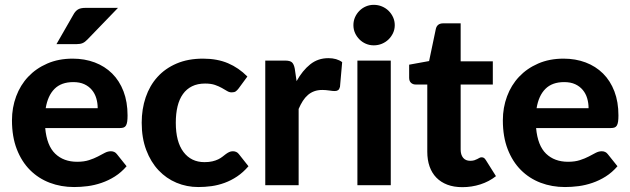

<svg xmlns="http://www.w3.org/2000/svg" viewBox="-20 -766 2606 794"><path d="M384 -318.5Q384 -340 378.2 -359.5Q372.5 -379 360 -394Q347.5 -409 328.5 -417.8Q309.5 -426.5 283 -426.5Q233.5 -426.5 205.5 -398.5Q177.5 -370.5 169 -318.5ZM167 -236.5Q173.5 -164 208.2 -130.5Q243 -97 299 -97Q327.5 -97 348.2 -103.8Q369 -110.5 384.8 -118.8Q400.5 -127 413.2 -133.8Q426 -140.5 438.5 -140.5Q454.5 -140.5 463.5 -128.5L503.5 -78.5Q481.5 -53 455 -36.2Q428.5 -19.5 400 -9.8Q371.5 0 342.5 3.8Q313.5 7.5 286.5 7.5Q232.5 7.5 185.8 -10.2Q139 -28 104.2 -62.8Q69.5 -97.5 49.5 -149Q29.5 -200.5 29.5 -268.5Q29.5 -321 46.8 -367.5Q64 -414 96.5 -448.5Q129 -483 175.5 -503.2Q222 -523.5 280.5 -523.5Q330 -523.5 371.8 -507.8Q413.5 -492 443.8 -462Q474 -432 490.8 -388.2Q507.5 -344.5 507.5 -288.5Q507.5 -273 506 -263Q504.5 -253 501 -247Q497.5 -241 491.5 -238.8Q485.5 -236.5 476 -236.5ZM468 -733.5 341.5 -602.5Q331.5 -592 321.8 -587.8Q312 -583.5 296.5 -583.5H213.5L283.5 -705.5Q291 -719.5 301.8 -726.5Q312.5 -733.5 334.5 -733.5Z M967 -400.5Q961 -392.5 955 -388.2Q949 -384 938 -384Q928 -384 918.8 -389.8Q909.5 -395.5 897.5 -402.2Q885.5 -409 869 -414.8Q852.5 -420.5 828 -420.5Q797 -420.5 774.2 -409.2Q751.5 -398 736.5 -377Q721.5 -356 714.2 -326Q707 -296 707 -258.5Q707 -179.5 738.8 -137.5Q770.5 -95.5 825.5 -95.5Q844.5 -95.5 858.2 -98.8Q872 -102 882.2 -107Q892.5 -112 900 -118Q907.5 -124 914.2 -129Q921 -134 927.8 -137.2Q934.5 -140.5 943 -140.5Q959 -140.5 968 -128.5L1007.5 -78.5Q985.5 -53 960.5 -36.2Q935.5 -19.5 908.8 -9.8Q882 0 854.5 3.8Q827 7.5 800 7.5Q752.5 7.5 710 -10.2Q667.5 -28 635.5 -62Q603.5 -96 584.8 -145.5Q566 -195 566 -258.5Q566 -315 582.5 -363.5Q599 -412 631 -447.5Q663 -483 710.2 -503.2Q757.5 -523.5 819.5 -523.5Q878.5 -523.5 923 -504.5Q967.5 -485.5 1003 -449.5Z M1206.5 -430.5Q1231 -474.5 1263 -500Q1295 -525.5 1338 -525.5Q1373 -525.5 1395 -509L1386 -407Q1383.5 -397 1378.2 -393.2Q1373 -389.5 1364 -389.5Q1356 -389.5 1341 -391.8Q1326 -394 1313 -394Q1294 -394 1279.2 -388.5Q1264.5 -383 1253 -373Q1241.5 -363 1232.2 -348.5Q1223 -334 1215 -315.5V0H1077V-515.5H1158.5Q1179.5 -515.5 1187.5 -508Q1195.5 -500.5 1199 -482Z M1596 -515.5V0H1458V-515.5ZM1612.5 -662Q1612.5 -644.5 1605.5 -629.5Q1598.5 -614.5 1586.8 -603Q1575 -591.5 1559.2 -585Q1543.5 -578.5 1525.5 -578.5Q1508.5 -578.5 1493.2 -585Q1478 -591.5 1466.5 -603Q1455 -614.5 1448.2 -629.5Q1441.5 -644.5 1441.5 -662Q1441.5 -679.5 1448.2 -694.8Q1455 -710 1466.5 -721.5Q1478 -733 1493.2 -739.5Q1508.5 -746 1525.5 -746Q1543.5 -746 1559.2 -739.5Q1575 -733 1586.8 -721.5Q1598.5 -710 1605.5 -694.8Q1612.5 -679.5 1612.5 -662Z M1892 8Q1857 8 1830 -2.2Q1803 -12.5 1784.5 -31.5Q1766 -50.5 1756.5 -77.5Q1747 -104.5 1747 -138.5V-416.5H1698.5Q1687.5 -416.5 1679.8 -423.5Q1672 -430.5 1672 -444.5V-498.5L1754.5 -513.5L1782.5 -647Q1788 -669.5 1813 -669.5H1885V-512.5H2018V-416.5H1885V-147.5Q1885 -126 1895.2 -113.5Q1905.5 -101 1924.5 -101Q1934.5 -101 1941.5 -103.2Q1948.5 -105.5 1953.5 -108.2Q1958.5 -111 1962.8 -113.2Q1967 -115.5 1971.5 -115.5Q1977.5 -115.5 1981.5 -112.8Q1985.5 -110 1989.5 -103.5L2031 -37.5Q2002.5 -15 1966.5 -3.5Q1930.5 8 1892 8Z M2414 -318.5Q2414 -340 2408.2 -359.5Q2402.5 -379 2390 -394Q2377.5 -409 2358.5 -417.8Q2339.5 -426.5 2313 -426.5Q2263.5 -426.5 2235.5 -398.5Q2207.5 -370.5 2199 -318.5ZM2197 -236.5Q2203.5 -164 2238.2 -130.5Q2273 -97 2329 -97Q2357.5 -97 2378.2 -103.8Q2399 -110.5 2414.8 -118.8Q2430.5 -127 2443.2 -133.8Q2456 -140.5 2468.5 -140.5Q2484.5 -140.5 2493.5 -128.5L2533.5 -78.5Q2511.5 -53 2485 -36.2Q2458.5 -19.5 2430 -9.8Q2401.5 0 2372.5 3.8Q2343.5 7.5 2316.5 7.5Q2262.5 7.5 2215.8 -10.2Q2169 -28 2134.2 -62.8Q2099.5 -97.5 2079.5 -149Q2059.5 -200.5 2059.5 -268.5Q2059.5 -321 2076.8 -367.5Q2094 -414 2126.5 -448.5Q2159 -483 2205.5 -503.2Q2252 -523.5 2310.5 -523.5Q2360 -523.5 2401.8 -507.8Q2443.5 -492 2473.8 -462Q2504 -432 2520.8 -388.2Q2537.5 -344.5 2537.5 -288.5Q2537.5 -273 2536 -263Q2534.5 -253 2531 -247Q2527.5 -241 2521.5 -238.8Q2515.5 -236.5 2506 -236.5Z"/></svg>

Font: Lato 2
Style: Regular
Weight: 800
Designer: Lukasz Dziedzic with Adam Twardoch and Botio Nikoltchev
Foundry: tyPoland Lukasz Dziedzic
Version: Version 2.015; 2015-08-06; http://www.latofonts.com/